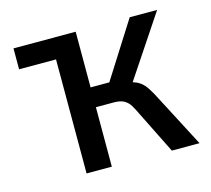

<svg xmlns="http://www.w3.org/2000/svg" viewBox="-79 -590 751 683"><g transform="rotate(-15 297.0 -248.5)"><path d="M160 0V-420H24V-497H253V-292H322L452 -497H553L391 -254L380 -276Q409 -271 424.5 -261.5Q440 -252 452 -234Q464 -216 479 -186L576 0H474L398 -153Q388 -174 379.5 -188.5Q371 -203 357 -211Q343 -219 319 -219H253V0Z"/></g></svg>

Font: Nunito Sans 7pt Condensed Medium
Style: Regular
Weight: 500
Width: 3
Designer: Vernon Adams
Foundry: Vernon Adams
Version: Version 3.101;gftools[0.9.27]